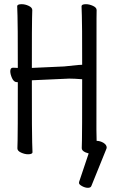

<svg xmlns="http://www.w3.org/2000/svg" viewBox="-20 -725 540 916"><path d="M416 162Q413 171 399.5 171Q386 171 371.5 163Q357 155 357 148.5Q357 142 358 141L403 7Q396 5 388 2Q370 -6 370 -18Q370 -30 371 -56Q372 -82 372 -347Q334 -350 310 -350L132 -342Q132 -74 133.5 -45Q135 -16 135 1Q135 11 114 11Q98 11 80.5 3Q63 -5 63 -17Q63 -29 64 -55Q65 -81 65 -332H66Q66 -333 61 -333Q46 -333 37.5 -352Q29 -371 29 -385Q29 -402 42 -402L65 -401Q65 -621 63.5 -649.5Q62 -678 62 -695Q62 -705 83 -705Q100 -705 117 -697Q134 -689 134 -677Q134 -665 133 -639.5Q132 -614 132 -401L286 -408L354 -415L372 -416Q372 -621 370.5 -649.5Q369 -678 369 -695Q369 -705 390 -705Q406 -705 423.5 -697Q441 -689 441 -677Q441 -665 440.5 -639.5Q440 -614 440 -106Q440 -79 441 -53Q457 -53 473 -44Q489 -34 489 -21Q489 -18 488 -16Z"/></svg>

Font: LXGW WenKai Mono Lite
Style: Regular
Weight: 400
Monospace: yes
Designer: LXGW / Fontworks Inc.
Foundry: LXGW / Fontworks Inc.
Version: Version 1.520; June 14, 2025